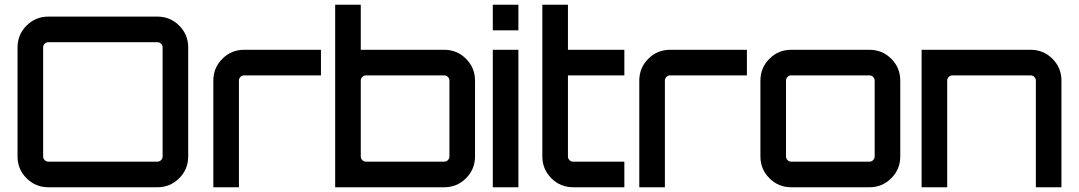

<svg xmlns="http://www.w3.org/2000/svg" viewBox="-20 -790 4550 810"><path d="M184 -720H644Q698 -720 736 -682Q774 -644 774 -590V-130Q774 -76 736 -38Q698 0 644 0H184Q130 0 92 -38Q54 -76 54 -130V-590Q54 -644 92 -682Q130 -720 184 -720ZM184 -108H644Q653 -108 659.5 -114.5Q666 -121 666 -130V-590Q666 -599 659.5 -605.5Q653 -612 644 -612H184Q175 -612 168.5 -605.5Q162 -599 162 -590V-130Q162 -121 168.5 -114.5Q175 -108 184 -108Z M1010 -580H1334V-472H1010Q1001 -472 994.5 -465.5Q988 -459 988 -450V0H880V-130V-450Q880 -504 918 -542Q956 -580 1010 -580Z M1854 -580Q1908 -580 1946 -542Q1984 -504 1984 -450V-130Q1984 -76 1946 -38Q1908 0 1854 0H1394V-770H1502V-580ZM1876 -130V-450Q1876 -459 1869.5 -465.5Q1863 -472 1854 -472H1524Q1515 -472 1508.5 -465.5Q1502 -459 1502 -450V-130Q1502 -121 1508.5 -114.5Q1515 -108 1524 -108H1854Q1863 -108 1869.5 -114.5Q1876 -121 1876 -130Z M2059 0V-580H2167V0ZM2059 -770H2167V-662H2059Z M2614 -472H2376V-130Q2376 -121 2382.5 -114.5Q2389 -108 2398 -108H2614V0H2398Q2344 0 2306 -38Q2268 -76 2268 -130V-450V-770H2376V-580H2614Z M2807 -580H3131V-472H2807Q2798 -472 2791.5 -465.5Q2785 -459 2785 -450V0H2677V-130V-450Q2677 -504 2715 -542Q2753 -580 2807 -580Z M3318 -580H3648Q3702 -580 3740 -542Q3778 -504 3778 -450V-130Q3778 -76 3740 -38Q3702 0 3648 0H3318Q3264 0 3226 -38Q3188 -76 3188 -130V-450Q3188 -504 3226 -542Q3264 -580 3318 -580ZM3648 -472H3318Q3309 -472 3302.5 -465.5Q3296 -459 3296 -450V-130Q3296 -121 3302.5 -114.5Q3309 -108 3318 -108H3648Q3657 -108 3663.5 -114.5Q3670 -121 3670 -130V-450Q3670 -459 3663.5 -465.5Q3657 -472 3648 -472Z M4328 -580Q4382 -580 4420 -542Q4458 -504 4458 -450V0H4350V-450Q4350 -459 4343.5 -465.5Q4337 -472 4328 -472H3998Q3989 -472 3982.5 -465.5Q3976 -459 3976 -450V0H3868V-580Z"/></svg>

Font: Orbitron
Style: Regular
Weight: 500
Designer: Matt McInerney
Foundry: Matt McInerney
Version: 1.000